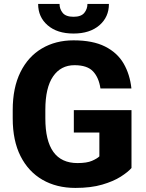

<svg xmlns="http://www.w3.org/2000/svg" viewBox="-20 -921 722 951"><path d="M631.3 -375.5V-88.9Q613.8 -68.8 577.9 -45.9Q542 -22.9 486.3 -6.6Q430.7 9.8 353.5 9.8Q260.3 9.8 190.4 -30.5Q120.6 -70.8 81.8 -147.5Q43 -224.1 43 -334.5V-376.5Q43 -486.3 81.1 -563.5Q119.1 -640.6 187.3 -680.9Q255.4 -721.2 344.2 -721.2Q439.5 -721.2 500.2 -690.7Q561 -660.2 592.3 -606.4Q623.5 -552.7 630.9 -482.9H477.5Q469.7 -536.6 440.9 -567.4Q412.1 -598.1 349.1 -598.1Q281.2 -598.1 242.9 -542.5Q204.6 -486.8 204.6 -377.4V-334.5Q204.6 -113.3 363.8 -113.3Q410.2 -113.3 435.8 -124.5Q461.4 -135.7 472.2 -146.5V-264.6H345.7V-375.5ZM413.1 -901.4H519.5Q519.5 -836.4 472.2 -795.7Q424.8 -754.9 344.2 -754.9Q263.2 -754.9 216.1 -795.7Q168.9 -836.4 168.9 -901.4H274.9Q274.9 -876.5 290.5 -857.2Q306.2 -837.9 344.2 -837.9Q381.8 -837.9 397.5 -857.2Q413.1 -876.5 413.1 -901.4Z"/></svg>

Font: Vazirmatn UI ExtraBold
Style: Regular
Weight: 800
Designer: Saber Rastikerdar
Foundry: Saber Rastikerdar
Version: Version 33.003